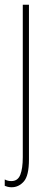

<svg xmlns="http://www.w3.org/2000/svg" viewBox="-22 -547 219 809"><path d="M27 242Q17 242 10 240Q3 238 -2 236V209Q10 216 26 216Q53 216 63.5 189.5Q74 163 74 115V-527H100V125Q100 193 78.5 217.5Q57 242 27 242Z"/></svg>

Font: Noto Sans Gujarati UI ExtraCondensed Thin
Style: Regular
Weight: 100
Width: 2
Designer: Jelle Bosma - Monotype Design Team, Universal Thirst
Foundry: Monotype Imaging Inc.
Version: Version 2.106; ttfautohint (v1.8.4.7-5d5b)